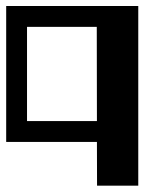

<svg xmlns="http://www.w3.org/2000/svg" viewBox="-20 -459 516 621"><path d="M67.4 -67.4H293.5L293 -372.1H67.4ZM293.5 0H0V-439.5H427.2V141.6H293.9Z"/></svg>

Font: Aqlam Corner
Style: Regular
Weight: 400
Designer: Developer/ Husham Jawad
Version: Version 1.00;December 29, 2020;FontCreator 13.0.0.2683 32-bi